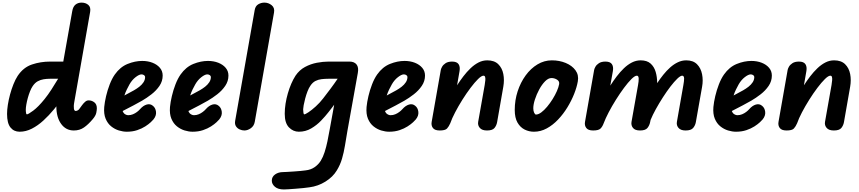

<svg xmlns="http://www.w3.org/2000/svg" viewBox="-20 -999 6577 1470"><path d="M545 0Q484.5 0 448 -50.5Q411.5 -101 411.5 -183.5V-185Q406.5 -179 402 -172.8Q397.5 -166.5 392.5 -161Q355 -115.5 312.5 -76.5Q270 -37.5 224 -14Q178 9.5 130.5 9.5Q86.5 9.5 60.2 -23Q34 -55.5 34 -127Q34 -157.5 40 -196.2Q46 -235 57 -275.8Q68 -316.5 82.8 -353.5Q97.5 -390.5 115 -417.5Q158.5 -483 224.5 -505.2Q290.5 -527.5 363.5 -527.5H464.5L533 -913Q539 -948.5 558.2 -963.8Q577.5 -979 604 -979Q635.5 -979 656 -961.5Q676.5 -944 670 -907L549 -219.5Q545.5 -201 545 -187.8Q544.5 -174.5 546 -166Q547.5 -157.5 551 -153.5Q554.5 -149.5 559 -149.5Q567.5 -149.5 575 -154Q582.5 -158.5 585.5 -162.5L608.5 -194Q619.5 -209 632 -219.8Q644.5 -230.5 658 -230.5Q683 -230.5 702.2 -215.5Q721.5 -200.5 721.5 -170Q721.5 -156 717 -134.5Q712.5 -113 690 -86.5Q655.5 -45.5 622.5 -22.8Q589.5 0 545 0ZM177.5 -160Q177.5 -156 177.8 -147.2Q178 -138.5 180 -131Q182 -123.5 186 -123.5Q196 -123.5 234.2 -151.8Q272.5 -180 321 -240Q348 -273.5 374.2 -314.2Q400.5 -355 425 -396H362.5Q338.5 -396 314.5 -392.2Q290.5 -388.5 269 -376.8Q247.5 -365 230.5 -340Q219.5 -324 209.8 -299.5Q200 -275 192.8 -248.5Q185.5 -222 181.5 -198.2Q177.5 -174.5 177.5 -160Z M951 9.5Q922 9.5 890 -0.2Q858 -10 831 -31.8Q804 -53.5 788.8 -90Q773.5 -126.5 778 -180Q781.5 -217.5 792.2 -263.2Q803 -309 820 -353Q837 -397 859 -428.5Q900 -486.5 957 -509.5Q1014 -532.5 1068.5 -532.5Q1112.5 -532.5 1148 -518.5Q1183.5 -504.5 1204.5 -479.5Q1225.5 -454.5 1225.5 -420.5Q1225.5 -377.5 1200.8 -341.2Q1176 -305 1139.5 -276.8Q1103 -248.5 1067.5 -228Q1039.5 -212.5 1001.5 -191.8Q963.5 -171 919 -149Q920 -145 923 -140Q926 -135 930.5 -130Q936 -125 944.2 -121Q952.5 -117 962 -117Q980.5 -117 997.5 -124Q1014.5 -131 1028.8 -141.8Q1043 -152.5 1052 -163Q1076 -190.5 1103 -198.5Q1130 -206.5 1150.5 -189Q1171 -173 1174.5 -142.8Q1178 -112.5 1154.5 -84Q1150 -78 1134 -63Q1118 -48 1092 -31.2Q1066 -14.5 1030.5 -2.5Q995 9.5 951 9.5ZM932.5 -268Q944.5 -275 964 -285Q983.5 -295 1005.5 -307.5Q1027.5 -320 1047 -335.2Q1066.5 -350.5 1078.8 -369.2Q1091 -388 1091 -409.5Q1091 -418 1082.5 -423.8Q1074 -429.5 1063.5 -429.5Q1045.5 -429.5 1018.2 -408.2Q991 -387 972 -354Q961.5 -335.5 950.8 -313.5Q940 -291.5 932.5 -268Z M1454.5 9.5Q1425.5 9.5 1393.5 -0.2Q1361.5 -10 1334.5 -31.8Q1307.5 -53.5 1292.2 -90Q1277 -126.5 1281.5 -180Q1285 -217.5 1295.8 -263.2Q1306.5 -309 1323.5 -353Q1340.5 -397 1362.5 -428.5Q1403.5 -486.5 1460.5 -509.5Q1517.5 -532.5 1572 -532.5Q1616 -532.5 1651.5 -518.5Q1687 -504.5 1708 -479.5Q1729 -454.5 1729 -420.5Q1729 -377.5 1704.2 -341.2Q1679.5 -305 1643 -276.8Q1606.5 -248.5 1571 -228Q1543 -212.5 1505 -191.8Q1467 -171 1422.5 -149Q1423.5 -145 1426.5 -140Q1429.5 -135 1434 -130Q1439.5 -125 1447.8 -121Q1456 -117 1465.5 -117Q1484 -117 1501 -124Q1518 -131 1532.2 -141.8Q1546.5 -152.5 1555.5 -163Q1579.5 -190.5 1606.5 -198.5Q1633.5 -206.5 1654 -189Q1674.5 -173 1678 -142.8Q1681.5 -112.5 1658 -84Q1653.5 -78 1637.5 -63Q1621.5 -48 1595.5 -31.2Q1569.5 -14.5 1534 -2.5Q1498.5 9.5 1454.5 9.5ZM1436 -268Q1448 -275 1467.5 -285Q1487 -295 1509 -307.5Q1531 -320 1550.5 -335.2Q1570 -350.5 1582.2 -369.2Q1594.5 -388 1594.5 -409.5Q1594.5 -418 1586 -423.8Q1577.5 -429.5 1567 -429.5Q1549 -429.5 1521.8 -408.2Q1494.5 -387 1475.5 -354Q1465 -335.5 1454.2 -313.5Q1443.5 -291.5 1436 -268Z M1851 0Q1833.5 0 1815.2 -8Q1797 -16 1786.5 -32.5Q1776 -49 1780.5 -74.5L1930 -922Q1935.5 -953.5 1957.5 -966.2Q1979.5 -979 2004 -979Q2035.5 -979 2060 -959Q2084.5 -939 2078 -903L1930.5 -66Q1924.5 -34 1900 -17Q1875.5 0 1851 0Z M2061 384Q2061 354.5 2086.2 336.5Q2111.5 318.5 2147.5 318.5Q2155 318.5 2177.8 317.2Q2200.5 316 2228.8 314Q2257 312 2282 309.8Q2307 307.5 2319.5 305.5Q2359.5 301 2388.2 281.2Q2417 261.5 2435.5 232.5Q2453.5 203 2465.5 165.2Q2477.5 127.5 2486.8 83.5Q2496 39.5 2504.5 -9L2529.5 -146.5L2538.5 -197Q2527.5 -182 2516.2 -167.5Q2505 -153 2493.5 -138.5Q2471.5 -110 2438.2 -75.2Q2405 -40.5 2362.2 -15.5Q2319.5 9.5 2268 9.5Q2224.5 9.5 2192.2 -23.8Q2160 -57 2160 -128Q2160 -165 2166.2 -205Q2172.5 -245 2183.8 -284Q2195 -323 2210 -357.8Q2225 -392.5 2242.5 -419.5Q2272 -463 2315.2 -486.2Q2358.5 -509.5 2406.2 -518.5Q2454 -527.5 2495.5 -527.5H2655.5Q2692.5 -527.5 2710 -505.2Q2727.5 -483 2719.5 -440L2640 2.5Q2630 61.5 2621.2 115Q2612.5 168.5 2598.5 216.2Q2584.5 264 2558.5 306Q2529 355.5 2472.2 391Q2415.5 426.5 2349.5 435Q2331.5 438 2302.8 440.8Q2274 443.5 2243.5 446Q2213 448.5 2188.2 450Q2163.5 451.5 2153.5 451.5Q2108.5 451.5 2084.8 431Q2061 410.5 2061 384ZM2301 -162.5Q2301 -153 2302.8 -138.2Q2304.5 -123.5 2309.5 -123.5Q2317.5 -123.5 2342 -139.8Q2366.5 -156 2397.2 -183.8Q2428 -211.5 2454.5 -246Q2481 -280 2510 -318.8Q2539 -357.5 2565 -396H2495.5Q2468 -396 2442.2 -393Q2416.5 -390 2395 -379Q2373.5 -368 2357 -343.5Q2344.5 -326 2334.2 -299.2Q2324 -272.5 2316.5 -244.2Q2309 -216 2305 -193.5Q2301 -171 2301 -162.5Z M2959.5 9.5Q2930.5 9.5 2898.5 -0.2Q2866.5 -10 2839.5 -31.8Q2812.5 -53.5 2797.2 -90Q2782 -126.5 2786.5 -180Q2790 -217.5 2800.8 -263.2Q2811.5 -309 2828.5 -353Q2845.5 -397 2867.5 -428.5Q2908.5 -486.5 2965.5 -509.5Q3022.5 -532.5 3077 -532.5Q3121 -532.5 3156.5 -518.5Q3192 -504.5 3213 -479.5Q3234 -454.5 3234 -420.5Q3234 -377.5 3209.2 -341.2Q3184.5 -305 3148 -276.8Q3111.5 -248.5 3076 -228Q3048 -212.5 3010 -191.8Q2972 -171 2927.5 -149Q2928.5 -145 2931.5 -140Q2934.5 -135 2939 -130Q2944.5 -125 2952.8 -121Q2961 -117 2970.5 -117Q2989 -117 3006 -124Q3023 -131 3037.2 -141.8Q3051.5 -152.5 3060.5 -163Q3084.5 -190.5 3111.5 -198.5Q3138.5 -206.5 3159 -189Q3179.5 -173 3183 -142.8Q3186.5 -112.5 3163 -84Q3158.5 -78 3142.5 -63Q3126.5 -48 3100.5 -31.2Q3074.5 -14.5 3039 -2.5Q3003.5 9.5 2959.5 9.5ZM2941 -268Q2953 -275 2972.5 -285Q2992 -295 3014 -307.5Q3036 -320 3055.5 -335.2Q3075 -350.5 3087.2 -369.2Q3099.5 -388 3099.5 -409.5Q3099.5 -418 3091 -423.8Q3082.5 -429.5 3072 -429.5Q3054 -429.5 3026.8 -408.2Q2999.5 -387 2980.5 -354Q2970 -335.5 2959.2 -313.5Q2948.5 -291.5 2941 -268Z M3708.5 0Q3670.5 0 3653.5 -19.8Q3636.5 -39.5 3641 -66L3691 -348.5Q3694.5 -369 3695.8 -385Q3697 -401 3694 -410.2Q3691 -419.5 3681.5 -419.5Q3666.5 -419.5 3640.2 -393.8Q3614 -368 3582.5 -326.2Q3551 -284.5 3520.2 -235.5Q3489.5 -186.5 3464.8 -139.2Q3440 -92 3427.5 -55.5Q3416.5 -30 3402.5 -15Q3388.5 0 3346.5 0Q3308.5 0 3294.2 -19.5Q3280 -39 3285 -66L3355 -464Q3356.5 -473 3364.8 -488Q3373 -503 3391.5 -515.2Q3410 -527.5 3441.5 -527.5Q3477.5 -527.5 3490.8 -508Q3504 -488.5 3498.5 -455.5L3479.5 -346Q3502 -381 3527.8 -414.8Q3553.5 -448.5 3582.5 -476.2Q3611.5 -504 3643.5 -520.5Q3675.5 -537 3710.5 -537Q3764.5 -537 3794.5 -507.8Q3824.5 -478.5 3833.5 -432.5Q3842.5 -386.5 3833.5 -335L3786 -63.5Q3781.5 -38.5 3766 -19.2Q3750.5 0 3708.5 0Z M4068 9.5Q4030.5 9.5 3997 -7Q3963.5 -23.5 3942.2 -60.2Q3921 -97 3921 -157.5Q3921 -231.5 3943.2 -299.8Q3965.5 -368 4004.5 -421.5Q4043.5 -475 4095 -506Q4146.5 -537 4205 -537Q4263 -537 4311.2 -517Q4359.5 -497 4386 -461Q4412.5 -425 4404 -376.5Q4396.5 -332.5 4376 -280.5Q4355.5 -228.5 4324.2 -177.2Q4293 -126 4253 -83.8Q4213 -41.5 4166.2 -16Q4119.5 9.5 4068 9.5ZM4063 -170Q4063 -149 4069.8 -135.5Q4076.5 -122 4083.5 -122Q4102 -122 4124.2 -138.5Q4146.5 -155 4169 -182Q4191.5 -209 4211 -240.2Q4230.5 -271.5 4243.8 -301.8Q4257 -332 4261 -355Q4264.5 -377 4244.8 -389.2Q4225 -401.5 4202.5 -401.5Q4178 -401.5 4153.5 -376.8Q4129 -352 4108.5 -314.2Q4088 -276.5 4075.5 -237.5Q4063 -198.5 4063 -170Z M4521 0Q4483 0 4468.5 -19.5Q4454 -39 4459 -66L4529 -464Q4530.5 -473 4538.8 -488Q4547 -503 4565.5 -515.2Q4584 -527.5 4615.5 -527.5Q4651.5 -527.5 4664.8 -508Q4678 -488.5 4672.5 -455.5L4652.5 -343.5Q4675.5 -379.5 4701.5 -413.8Q4727.5 -448 4756.5 -476Q4785.5 -504 4817.8 -520.5Q4850 -537 4885 -537Q4933.5 -537 4961 -512.5Q4988.5 -488 5000 -448.5Q5011.5 -409 5011.5 -364V-362.5Q5033.5 -395.5 5058.5 -426.8Q5083.5 -458 5111.2 -482.8Q5139 -507.5 5169.8 -522.2Q5200.5 -537 5234 -537Q5287 -537 5316.5 -507.2Q5346 -477.5 5355.2 -431Q5364.5 -384.5 5355.5 -335L5307.5 -63.5Q5303 -38.5 5286.8 -19.2Q5270.5 0 5229 0Q5192 0 5175 -19.5Q5158 -39 5162.5 -66L5212 -347.5Q5214.5 -362 5216.2 -374.8Q5218 -387.5 5217.8 -397.8Q5217.5 -408 5214 -413.8Q5210.5 -419.5 5203 -419.5Q5189.5 -419.5 5165.8 -396.8Q5142 -374 5113.2 -336.5Q5084.5 -299 5055.5 -254Q5026.5 -209 5001.5 -163.8Q4976.5 -118.5 4961 -80.5L4957.5 -63.5Q4952.5 -38.5 4937 -19.2Q4921.5 0 4880 0Q4842 0 4826.2 -19.8Q4810.5 -39.5 4815 -66L4865 -347.5Q4867.5 -362 4869 -374.8Q4870.5 -387.5 4870 -397.8Q4869.5 -408 4866.2 -413.8Q4863 -419.5 4856 -419.5Q4840.5 -419.5 4814.5 -393.8Q4788.5 -368 4757.5 -326.2Q4726.5 -284.5 4695.8 -235.5Q4665 -186.5 4640.2 -139Q4615.5 -91.5 4602 -55.5Q4592.5 -29.5 4577.8 -14.8Q4563 0 4521 0Z M5615 9.5Q5586 9.5 5554 -0.2Q5522 -10 5495 -31.8Q5468 -53.5 5452.8 -90Q5437.5 -126.5 5442 -180Q5445.5 -217.5 5456.2 -263.2Q5467 -309 5484 -353Q5501 -397 5523 -428.5Q5564 -486.5 5621 -509.5Q5678 -532.5 5732.5 -532.5Q5776.5 -532.5 5812 -518.5Q5847.5 -504.5 5868.5 -479.5Q5889.5 -454.5 5889.5 -420.5Q5889.5 -377.5 5864.8 -341.2Q5840 -305 5803.5 -276.8Q5767 -248.5 5731.5 -228Q5703.5 -212.5 5665.5 -191.8Q5627.5 -171 5583 -149Q5584 -145 5587 -140Q5590 -135 5594.5 -130Q5600 -125 5608.2 -121Q5616.5 -117 5626 -117Q5644.5 -117 5661.5 -124Q5678.5 -131 5692.8 -141.8Q5707 -152.5 5716 -163Q5740 -190.5 5767 -198.5Q5794 -206.5 5814.5 -189Q5835 -173 5838.5 -142.8Q5842 -112.5 5818.5 -84Q5814 -78 5798 -63Q5782 -48 5756 -31.2Q5730 -14.5 5694.5 -2.5Q5659 9.5 5615 9.5ZM5596.5 -268Q5608.5 -275 5628 -285Q5647.5 -295 5669.5 -307.5Q5691.5 -320 5711 -335.2Q5730.5 -350.5 5742.8 -369.2Q5755 -388 5755 -409.5Q5755 -418 5746.5 -423.8Q5738 -429.5 5727.5 -429.5Q5709.5 -429.5 5682.2 -408.2Q5655 -387 5636 -354Q5625.5 -335.5 5614.8 -313.5Q5604 -291.5 5596.5 -268Z M6364 0Q6326 0 6309 -19.8Q6292 -39.5 6296.5 -66L6346.5 -348.5Q6350 -369 6351.2 -385Q6352.5 -401 6349.5 -410.2Q6346.5 -419.5 6337 -419.5Q6322 -419.5 6295.8 -393.8Q6269.5 -368 6238 -326.2Q6206.5 -284.5 6175.8 -235.5Q6145 -186.5 6120.2 -139.2Q6095.5 -92 6083 -55.5Q6072 -30 6058 -15Q6044 0 6002 0Q5964 0 5949.8 -19.5Q5935.5 -39 5940.5 -66L6010.5 -464Q6012 -473 6020.2 -488Q6028.5 -503 6047 -515.2Q6065.5 -527.5 6097 -527.5Q6133 -527.5 6146.2 -508Q6159.5 -488.5 6154 -455.5L6135 -346Q6157.5 -381 6183.2 -414.8Q6209 -448.5 6238 -476.2Q6267 -504 6299 -520.5Q6331 -537 6366 -537Q6420 -537 6450 -507.8Q6480 -478.5 6489 -432.5Q6498 -386.5 6489 -335L6441.5 -63.5Q6437 -38.5 6421.5 -19.2Q6406 0 6364 0Z"/></svg>

Font: Edu QLD Hand
Style: Regular
Weight: 400
Designer: Tina and Corey Anderson, Eben Sorkin
Foundry: Sorkin Type Co.
Version: Version 2.000